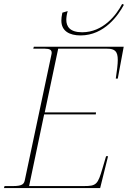

<svg xmlns="http://www.w3.org/2000/svg" viewBox="-27 -950 646 970"><path d="M380 -771C501 -771 572 -875 599 -926L590 -930C561 -874 494 -787 388 -787C325 -787 308 -817 308 -850C308 -861 310 -877 315 -894L288 -886C284 -868 283 -855 283 -846C283 -793 324 -771 380 -771ZM-7 0H479L519 -161H509L491 -100C467 -18 460 -10 397 -10H120L196 -372H457L458 -382H199L267 -704H514C554 -704 568 -690 568 -647C568 -625 564 -594 558 -553H568L598 -714H144L141 -704H200C225 -704 234 -697 234 -684C234 -681 234 -678 233 -675L99 -43C95 -22 89 -10 39 -10H-4Z"/></svg>

Font: Noto Serif Display Thin
Style: Italic
Weight: 100
Italic angle: -12°
Designer: Monotype Design Team
Foundry: Monotype Imaging Inc.
Version: Version 2.009